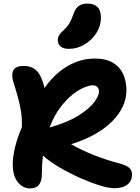

<svg xmlns="http://www.w3.org/2000/svg" viewBox="-20 -1036 779 1069"><path d="M147 13Q108 13 79.5 -21.5Q51 -56 51 -122Q51 -163 63.5 -215Q76 -267 102 -329Q103 -379 96.5 -418.5Q90 -458 79 -497.5Q68 -537 53 -584Q42 -624 55.5 -646.5Q69 -669 112 -669Q157 -669 184.5 -641.5Q212 -614 228 -546Q282 -624 354.5 -667Q427 -710 508 -710Q570 -710 609 -686.5Q648 -663 666 -622.5Q684 -582 684 -533Q684 -441 604.5 -360.5Q525 -280 376 -233Q434 -200 500.5 -173.5Q567 -147 634 -129Q682 -117 698.5 -102.5Q715 -88 715 -65Q715 -29 689.5 -8.5Q664 12 616 12Q586 12 535.5 -3.5Q485 -19 426.5 -45Q368 -71 313 -103Q258 -135 219 -170Q213 -120 213 -66Q213 13 147 13ZM495 -561Q478 -561 448.5 -549Q419 -537 384 -509.5Q349 -482 315 -437Q281 -392 256 -326Q358 -355 418.5 -393.5Q479 -432 505 -467.5Q531 -503 531 -525Q531 -561 495 -561ZM364 -764Q333 -764 317.5 -777Q302 -790 302 -811Q302 -828 310 -841Q318 -854 335 -869Q357 -889 368 -909Q379 -929 389 -958Q401 -992 420 -1004Q439 -1016 466 -1016Q542 -1016 542 -938Q542 -892 516.5 -852Q491 -812 450 -788Q409 -764 364 -764Z"/></svg>

Font: Shantell Sans Normal
Style: Bold
Weight: 700
Designer: Stephen Nixon, Anya Danilova, Shantell Martin
Foundry: Arrow Type
Version: Version 1.009;[a7da0bfa3]